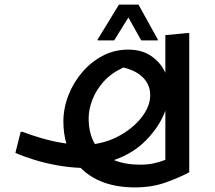

<svg xmlns="http://www.w3.org/2000/svg" viewBox="-20 -736 936 836"><path d="M804 14Q764 36 703 58Q642 80 568 80Q416 80 331 -5Q280 -7 227.5 -16.5Q175 -26 128.5 -40.5Q82 -55 47 -70L70 -162H78Q108 -150 160.5 -134.5Q213 -119 269 -111Q256 -155 256 -207Q256 -264 277.5 -320Q299 -376 337.5 -421Q376 -466 427 -493Q478 -520 538 -520Q599 -520 640 -491Q681 -462 700 -419V-583L795 -592H804ZM366 -221Q366 -155 393 -109Q458 -119 513 -152.5Q568 -186 601 -231Q634 -276 634 -322Q634 -366 603.5 -397.5Q573 -429 517 -442Q465 -418 432 -381.5Q399 -345 382.5 -302.5Q366 -260 366 -221ZM591 -19Q624 -19 650.5 -25Q677 -31 700 -40V-254Q676 -188 618.5 -128Q561 -68 476 -39Q525 -19 591 -19ZM595 -560 539 -660 477 -560H405V-564L498 -716H583L667 -564V-560Z"/></svg>

Font: Kufam Medium
Style: Regular
Weight: 500
Designer: Wael Morcos, Artur Schmal
Foundry: Original Type
Version: Version 1.300; ttfautohint (v1.8.3)